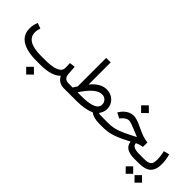

<svg xmlns="http://www.w3.org/2000/svg" viewBox="33 -1469 2490 2490"><g transform="rotate(45 1277.5 -224.0)"><path d="M369.6 147.9 440.4 77.1 512.2 148.4 440.9 219.2ZM481 0H410.2Q233.4 0 140.6 -59.6Q47.9 -119.1 47.9 -236.3Q47.9 -299.3 74.2 -360.4L148.9 -332.5Q133.3 -291 133.3 -248.5Q133.8 -87.9 405.3 -87.9H478.5Q670.4 -87.9 722.7 -150.9Q739.7 -171.4 739.7 -210.9Q739.7 -230 736.3 -287.1L814.9 -296.9L822.8 -175.8Q825.7 -131.3 847.9 -109.6Q870.1 -87.9 914.6 -87.9H926.8V0H914.6Q814 0 769.5 -86.9Q687 0 481 0Z M1147 -88.9Q1413.6 -88.9 1413.6 -202.1Q1413.6 -242.7 1387 -269.3Q1360.4 -295.9 1318.4 -295.9Q1208 -295.9 1074.7 -88.4ZM1460.9 -95.2Q1470.7 -87.9 1562.5 -87.9H1577.1V0H1562Q1453.1 0 1397 -45.4Q1357.4 -24.9 1292 -12.5Q1226.6 0 1149.4 0H907.2V-87.9H986.3Q991.2 -95.7 1022 -144.5V-667H1104.5V-261.7Q1205.6 -384.3 1315.4 -384.3Q1396 -384.3 1448.2 -333.5Q1500.5 -282.7 1500.5 -206.1Q1500.5 -152.8 1460.9 -95.2Z M1776.9 -552.7 1847.7 -623.5 1919.4 -552.2 1848.1 -481.4ZM2174.8 -187.5Q2127 -182.1 2076.2 -157.7Q2077.6 -121.1 2110.1 -104.5Q2142.6 -87.9 2210.4 -87.9H2236.8V0H2208.5Q2117.2 0 2069.1 -29.5Q2021 -59.1 2013.2 -123.5Q1903.8 -64 1814.9 -32Q1726.1 0 1635.7 0H1557.6V-87.9H1637.2Q1723.6 -87.9 1797.1 -114Q1870.6 -140.1 1992.2 -203.1L2030.3 -223.1Q2024.4 -225.1 2015.9 -228.8Q2007.3 -232.4 1986.3 -241.2Q1965.3 -250 1939.9 -260.3Q1882.3 -283.7 1853.5 -293.7Q1824.7 -303.7 1809.1 -303.7Q1782.2 -303.7 1756.1 -288.1Q1730 -272.5 1710.9 -248L1697.8 -231L1624 -267.6L1631.3 -280.3Q1663.1 -331.5 1709.2 -361.1Q1755.4 -390.6 1809.6 -390.6Q1860.4 -390.6 1957.5 -343.8Q2034.2 -306.6 2084 -289.6Q2133.8 -272.5 2175.8 -270.5Z M2357.4 147.9 2425.8 79.6 2494.6 147.9 2425.8 217.3ZM2195.3 147.9 2263.7 79.6 2332.5 147.9 2263.7 217.3ZM2483.9 -360.4Q2507.3 -281.7 2507.3 -203.1Q2507.3 -96.2 2454.8 -48.1Q2402.3 0 2290 0H2217.3V-87.9H2290Q2328.1 -87.9 2351.8 -92.3Q2375.5 -96.7 2392.6 -109.1Q2409.7 -121.6 2416.7 -143.8Q2423.8 -166 2423.8 -201.7Q2423.8 -266.1 2405.8 -340.8Z"/></g></svg>

Font: Vazir WOL
Style: WOL
Weight: 400
Foundry: Based on Dejavu fonts, by Saber Rastikerdar
Version: Version 26.0.0